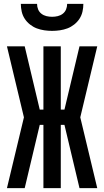

<svg xmlns="http://www.w3.org/2000/svg" viewBox="-20 -975 540 995"><path d="M484 0H392L314 -328H295V0H205V-328H186Q167 -246 147 -164Q127 -82 108 0H16L104 -367L16 -735H108L186 -407H205V-735H295V-407H314L392 -735H484L396 -367ZM250 -815Q230 -815 209.5 -818Q189 -821 170.5 -828Q152 -835 135.5 -848Q119 -861 108 -878Q97 -895 92.5 -915Q88 -935 88 -955H172Q172 -940 177.5 -926.5Q183 -913 194.5 -904Q206 -895 220.5 -891.5Q235 -888 250 -888Q265 -888 279.5 -891.5Q294 -895 305.5 -904Q317 -913 322.5 -926.5Q328 -940 328 -955H412Q412 -935 407.5 -915Q403 -895 392 -878Q381 -861 364.5 -848Q348 -835 329.5 -828Q311 -821 290.5 -818Q270 -815 250 -815Z"/></svg>

Font: Iosevka Term Semibold
Style: Regular
Weight: 600
Monospace: yes
Designer: Belleve Invis
Foundry: Belleve Invis
Version: Version 31.4.0